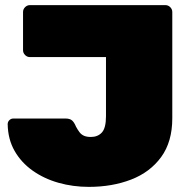

<svg xmlns="http://www.w3.org/2000/svg" viewBox="-20 -720 742 750"><path d="M327 10Q265 10 208.5 -6Q152 -22 107.5 -53.5Q63 -85 37 -130.5Q11 -176 10 -235Q10 -244 16.5 -250.5Q23 -257 32 -257H236Q253 -257 261.5 -249.5Q270 -242 277 -225Q284 -212 291 -203Q298 -194 308.5 -189.5Q319 -185 335 -185Q362 -185 378 -202.5Q394 -220 394 -266V-497H97Q86 -497 78 -505Q70 -513 70 -524V-673Q70 -684 78 -692Q86 -700 97 -700H626Q637 -700 645 -692Q653 -684 653 -673V-258Q653 -166 609.5 -106.5Q566 -47 492 -18.5Q418 10 327 10Z"/></svg>

Font: Rubik Light Black
Style: Regular
Weight: 900
Version: Version 2.104